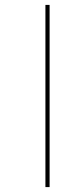

<svg xmlns="http://www.w3.org/2000/svg" viewBox="-20 -762 267 782"><path d="M182 -742V0H165V-742Z"/></svg>

Font: SVN-Poppins Thin
Style: Regular
Weight: 100
Designer: Ninad Kale (Devanagari), Jonny Pinhorn (Latin)
Foundry: Indian Type Foundry
Version: Version 3.002 2017